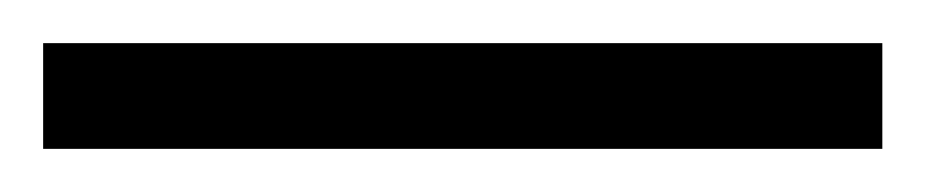

<svg xmlns="http://www.w3.org/2000/svg" viewBox="-24 63 429 89"><path d="M-4 132H385V83H-4Z"/></svg>

Font: Noto Serif Hebrew Condensed Thin
Style: Regular
Weight: 100
Width: 3
Designer: Monotype Design Team
Foundry: Monotype Imaging Inc.
Version: Version 2.004